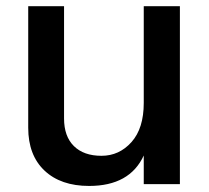

<svg xmlns="http://www.w3.org/2000/svg" viewBox="-20 -575 685 628"><path d="M72.3 -157.2V-554.7H189.5V-187.5Q189.5 -128.9 221.7 -97.2Q253.9 -65.4 312 -65.4Q370.1 -65.4 410.2 -110.4Q450.2 -155.3 450.2 -238.3V-554.7H568.4V27.3H450.2V-66.4Q404.3 33.2 271.5 33.2Q178.7 33.2 125.5 -17.1Q72.3 -67.4 72.3 -157.2Z"/></svg>

Font: GenEi M Gothic v2 Medium
Style: Regular
Weight: 500
Version: Version 2.0